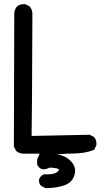

<svg xmlns="http://www.w3.org/2000/svg" viewBox="-20 -800 540 952"><path d="M204.1 132.3 182.6 120.6 181.6 119.6 181.2 118.7Q171.4 107.4 173.8 89.4V88.4L174.3 87.4Q181.2 71.8 196.8 64.9L198.2 64.5H199.2Q247.1 66.4 263.2 53.2Q267.6 49.8 270 46.9Q272.5 43 272.5 41.7Q272.5 40.5 270.5 38.6Q266.1 35.6 254.2 33.4Q242.2 31.2 224.6 31.2Q209.5 41 189 39.1H188L187 38.6Q179.2 35.2 173.6 29.5Q168 23.9 164.6 16.1L164.1 14.6V13.7V-7.8V-8.8L164.6 -10.3L176.8 -38.1H91.8H91.3Q85.4 -39.1 80.1 -40.5Q74.7 -42 69.8 -44.7Q64.9 -47.4 60.5 -51.3L59.6 -51.8L59.1 -53.2L49.3 -72.8L48.8 -73.7V-75.2L50.8 -736.3V-736.8Q53.2 -754.4 64 -767.6L64.5 -768.1Q80.1 -781.2 104 -779.3H105L106 -778.8L125.5 -769L126.5 -768.6L127.4 -767.6Q142.6 -750 140.6 -724.1Q138.7 -194.8 136.7 -126L422.9 -131.8H424.3L425.3 -131.3L444.8 -121.6L446.3 -121.1L446.8 -120.1Q460 -104.5 458 -80.6V-79.6L457.5 -78.6L447.8 -59.1L446.8 -56.6L444.3 -56.2Q422.4 -47.9 398.9 -43.7Q375.5 -39.6 350.6 -39.1Q328.6 -38.6 306.2 -37.6Q283.7 -36.6 262.2 -34.7Q303.7 -28.8 330.6 -1.5Q361.3 29.8 349.1 68.4Q337.9 106 296.9 119.6Q257.8 132.8 207 132.8H205.6Z"/></svg>

Font: NaikaiFont
Style: SemiBold
Weight: 600
Version: Version 1.89